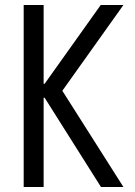

<svg xmlns="http://www.w3.org/2000/svg" viewBox="-20 -750 540 770"><path d="M75 0V-730H155V-414H159L384 -730H475L230 -386L475 0H385L159 -358H155V0Z"/></svg>

Font: M PLUS Code Latin
Style: Regular
Weight: 400
Designer: Coji Morishita
Foundry: UNDERFOREST DESIGN
Version: Version 1.002; ttfautohint (v1.8.3)